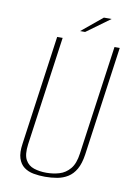

<svg xmlns="http://www.w3.org/2000/svg" viewBox="-83 -762 583 828"><g transform="rotate(10 209.0 -348.0)"><path d="M173 12Q146 12 122 7.5Q98 3 80.5 -10Q63 -23 55 -47.5Q47 -72 53 -112L120 -591H144L77 -113Q71 -68 83.5 -45Q96 -22 121 -14Q146 -6 175 -6Q205 -6 232 -14Q259 -22 278.5 -45Q298 -68 304 -113L371 -591H394L327 -112Q321 -72 307 -47.5Q293 -23 272 -10Q251 3 225.5 7.5Q200 12 173 12ZM213 -633 304 -708H338L235 -633Z"/></g></svg>

Font: Alumni Sans Thin Thin
Style: Italic
Weight: 250
Italic angle: -8°
Version: Version 1.016